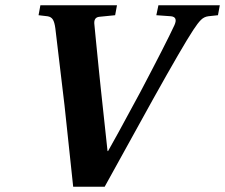

<svg xmlns="http://www.w3.org/2000/svg" viewBox="-20 -712 858 732"><path d="M127 -654 134 -692H426L419 -654L359 -648Q336 -646 340 -617L346 -555Q352 -493 357.5 -440Q363 -387 364 -377L390 -136H392Q412 -170 515 -361Q614 -549 645 -616Q659 -647 632 -650L576 -654L584 -692H818L811 -654L774 -650Q758 -648 746 -636Q734 -624 717 -598Q678 -539 563 -333L379 0H259L226 -310Q220 -365 191 -604Q188 -627 181.5 -637.5Q175 -648 161 -650Z"/></svg>

Font: Lingua Franca
Style: Bold Italic
Weight: 700
Italic angle: -13°
Version: Version 1.19